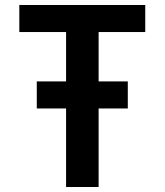

<svg xmlns="http://www.w3.org/2000/svg" viewBox="-20 -750 660 770"><path d="M127.5 -315H245V0H375.5V-315H492.5V-423.5H375.5V-621.5H562.5V-730H57.5V-621.5H245V-423.5H127.5Z"/></svg>

Font: Monaspace Neon SemiBold
Style: Regular
Weight: 600
Designer: Riley Cran & the Lettermatic Team
Foundry: Lettermatic
Version: Version 1.200 (Monaspace Neon)